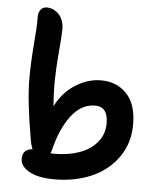

<svg xmlns="http://www.w3.org/2000/svg" viewBox="-52 -775 672 807"><g transform="rotate(5 284.0 -371.5)"><path d="M207 -13.2Q170.4 -13.2 139.4 -20Q108.4 -26.9 85.7 -44.7Q63 -62.5 63 -88.9Q63 -109.4 75.2 -120.1Q87.4 -130.9 105 -130.9Q97.7 -149.4 95.2 -165Q65.9 -331.5 65.9 -423.8Q65.9 -496.1 72.5 -573.2Q79.1 -650.4 78.1 -682.1Q77.1 -702.6 86.2 -716.3Q95.2 -730 112.8 -730Q142.6 -730 164.3 -706.8Q186 -683.6 186 -644Q186 -618.2 179.4 -543.9Q172.9 -469.7 172.9 -400.9Q172.9 -376.5 176.8 -318.8Q207 -378.9 259.5 -411.9Q312 -444.8 366.2 -444.8Q433.6 -444.8 475.3 -400.9Q517.1 -356.9 517.1 -272Q517.1 -191.9 474.6 -132.3Q432.1 -72.8 362.5 -43Q293 -13.2 207 -13.2ZM186 -132.8Q185.1 -128.9 181.2 -121.1Q184.1 -121.1 189.2 -120.6Q194.3 -120.1 196.8 -120.1Q255.9 -120.1 302.5 -136.5Q349.1 -152.8 377.4 -186.5Q405.8 -220.2 405.8 -267.1Q405.8 -336.9 351.1 -336.9Q293.9 -336.9 251.5 -282.2Q209 -227.5 186 -132.8Z"/></g></svg>

Font: Shantell Sans Irregular Bouncy
Style: Regular
Weight: 500
Designer: Stephen Nixon, Anya Danilova, Shantell Martin
Foundry: Arrow Type
Version: Version 1.006;[9816181b4]